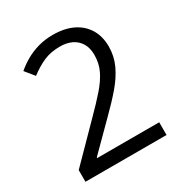

<svg xmlns="http://www.w3.org/2000/svg" viewBox="-170 -846 912 968"><g transform="rotate(-30 286.0 -362.0)"><path d="M520 0H48V-68L238 -261Q293 -316 330.5 -359Q368 -402 387.5 -442.5Q407 -483 407 -532Q407 -572 390.5 -599.5Q374 -627 345 -641Q316 -655 277 -655Q223 -655 182 -637Q141 -619 99 -587L56 -640Q84 -664 117.5 -683Q151 -702 190.5 -713Q230 -724 275 -724Q342 -724 390 -701Q438 -678 464.5 -635Q491 -592 491 -532Q491 -476 468 -426.5Q445 -377 404 -329Q363 -281 308 -227L159 -78V-74H520Z"/></g></svg>

Font: Noto Sans Sinhala
Style: Regular
Weight: 400
Designer: Jelle Bosma - Monotype Design Team
Foundry: Monotype Imaging Inc.
Version: Version 2.006